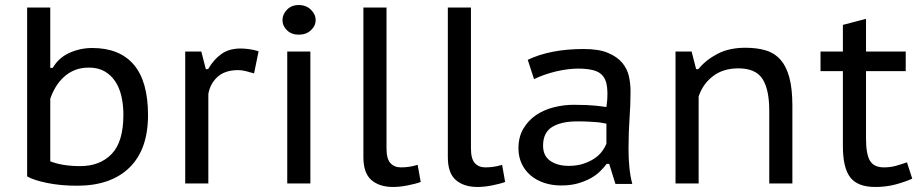

<svg xmlns="http://www.w3.org/2000/svg" viewBox="-20 -730 3666 764"><path d="M88 -700H180V-460H190Q213 -500 256 -519.5Q299 -539 347 -539Q456 -539 512.5 -472.5Q569 -406 569 -272Q569 -135 495 -63Q421 9 287 9Q221 9 167.5 -2Q114 -13 88 -28ZM334 -461Q302 -461 277.5 -451Q253 -441 234 -423.5Q215 -406 201.5 -383.5Q188 -361 180 -337V-88Q229 -69 299 -69Q378 -69 424.5 -117.5Q471 -166 471 -273Q471 -313 463 -347.5Q455 -382 438 -407Q421 -432 395.5 -446.5Q370 -461 334 -461Z M991 -438Q974 -443 958 -447Q942 -451 928 -451Q875 -451 845.5 -424Q816 -397 809 -356V0H717V-525H781L799 -455H808Q831 -494 861.5 -515.5Q892 -537 938 -537Q952 -537 971 -534.5Q990 -532 1009 -526Z M1123 -525H1215V0H1123ZM1104 -650Q1104 -673 1122 -691.5Q1140 -710 1169 -710Q1198 -710 1217 -691.5Q1236 -673 1236 -650Q1236 -627 1217 -609.5Q1198 -592 1169 -592Q1140 -592 1122 -609.5Q1104 -627 1104 -650Z M1518 -139Q1518 -98 1533.5 -81Q1549 -64 1575 -64Q1591 -64 1606 -66Q1621 -68 1642 -74L1654 -6Q1644 -2 1630 1.5Q1616 5 1601 8Q1586 11 1571 12.5Q1556 14 1544 14Q1490 14 1458 -13.5Q1426 -41 1426 -105V-700H1518Z M1854 -139Q1854 -98 1869.5 -81Q1885 -64 1911 -64Q1927 -64 1942 -66Q1957 -68 1978 -74L1990 -6Q1980 -2 1966 1.5Q1952 5 1937 8Q1922 11 1907 12.5Q1892 14 1880 14Q1826 14 1794 -13.5Q1762 -41 1762 -105V-700H1854Z M2080 -492Q2170 -535 2303 -535Q2363 -535 2399.5 -519.5Q2436 -504 2456 -480Q2476 -456 2482.5 -426.5Q2489 -397 2489 -368Q2489 -313 2485 -257.5Q2481 -202 2481 -137Q2481 -99 2484.5 -63.5Q2488 -28 2496 2H2429L2404 -78H2394Q2383 -63 2367 -47.5Q2351 -32 2329 -20Q2307 -8 2278.5 0Q2250 8 2213 8Q2176 8 2145 -2.5Q2114 -13 2091.5 -32Q2069 -51 2056 -78.5Q2043 -106 2043 -140Q2043 -185 2062.5 -218Q2082 -251 2113 -272Q2144 -293 2183.5 -303Q2223 -313 2262 -313Q2293 -313 2314.5 -312Q2336 -311 2350.5 -309.5Q2365 -308 2375 -306.5Q2385 -305 2393 -304Q2395 -319 2396 -330Q2397 -341 2397 -358Q2397 -386 2391 -405Q2385 -424 2371.5 -435.5Q2358 -447 2335 -452Q2312 -457 2279 -457Q2260 -457 2237 -454Q2214 -451 2191 -445.5Q2168 -440 2145.5 -432Q2123 -424 2105 -415ZM2393 -238Q2385 -239 2376 -241Q2367 -243 2353.5 -244Q2340 -245 2321.5 -246Q2303 -247 2276 -247Q2214 -247 2177.5 -225Q2141 -203 2141 -150Q2141 -110 2169.5 -90Q2198 -70 2243 -70Q2276 -70 2301.5 -78.5Q2327 -87 2345.5 -99.5Q2364 -112 2375.5 -127.5Q2387 -143 2393 -158Z M3041 0V-290Q3041 -374 3014 -416Q2987 -458 2918 -458Q2857 -458 2816.5 -426.5Q2776 -395 2760 -346V0H2668V-525H2732L2750 -455H2759Q2788 -491 2834.5 -515.5Q2881 -540 2946 -540Q2992 -540 3027 -529.5Q3062 -519 3085.5 -492.5Q3109 -466 3121 -421.5Q3133 -377 3133 -309V0Z M3245 -525H3334V-631L3426 -655V-525H3584V-447H3426V-179Q3426 -116 3442 -90Q3458 -64 3497 -64Q3522 -64 3542.5 -69.5Q3563 -75 3589 -84L3610 -19Q3578 -5 3541.5 4.5Q3505 14 3463 14Q3393 14 3363.5 -24Q3334 -62 3334 -148V-447H3245Z"/></svg>

Font: PT Sans Caption
Style: Regular
Weight: 400
Designer: A.Korolkova, O.Umpeleva, V.Yefimov
Foundry: ParaType Ltd
Version: Version 2.004W OFL